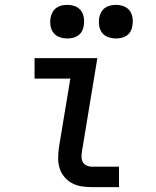

<svg xmlns="http://www.w3.org/2000/svg" viewBox="-20 -769 640 789"><path d="M357 0Q335 0 314 -3.5Q293 -7 275.5 -16.5Q258 -26 244.5 -42Q231 -58 225 -77.5Q219 -97 219 -118.5Q219 -140 222 -162L269 -446H122V-530H380L317 -148Q315 -136 315 -124.5Q315 -113 320 -103.5Q325 -94 335.5 -89Q346 -84 357 -84H469V0ZM456 -611Q440 -611 424.5 -616.5Q409 -622 399.5 -634.5Q390 -647 387.5 -663.5Q385 -680 388 -697Q390 -708 396 -719Q402 -730 412 -737Q422 -744 433.5 -746.5Q445 -749 456 -749Q473 -749 488 -743.5Q503 -738 512.5 -725.5Q522 -713 524.5 -696.5Q527 -680 524 -663Q523 -652 517 -641Q511 -630 501 -623Q491 -616 479.5 -613.5Q468 -611 456 -611ZM256 -611Q240 -611 224.5 -616.5Q209 -622 199.5 -634.5Q190 -647 187.5 -663.5Q185 -680 188 -697Q190 -708 196 -719Q202 -730 212 -737Q222 -744 233.5 -746.5Q245 -749 256 -749Q273 -749 288 -743.5Q303 -738 312.5 -725.5Q322 -713 324.5 -696.5Q327 -680 324 -663Q323 -652 317 -641Q311 -630 301 -623Q291 -616 279.5 -613.5Q268 -611 256 -611Z"/></svg>

Font: Iosevka Curly MdExObl
Style: Regular
Weight: 500
Width: 7
Italic angle: -9°
Monospace: yes
Designer: Belleve Invis
Foundry: Belleve Invis
Version: Version 11.1.0; ttfautohint (v1.8.3)